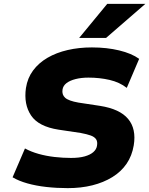

<svg xmlns="http://www.w3.org/2000/svg" viewBox="-20 -961 771 992"><path d="M330 11Q273 11 219.5 5Q166 -1 121.5 -13.5Q77 -26 45 -45L109 -194Q140 -177 179 -166Q218 -155 261.5 -150Q305 -145 347 -145Q389 -145 417.5 -153Q446 -161 462 -175Q478 -189 481 -207Q485 -229 476.5 -241.5Q468 -254 448.5 -261Q429 -268 397 -274L283 -291Q179 -307 140.5 -364.5Q102 -422 114 -506Q122 -558 151 -597Q180 -636 225.5 -662.5Q271 -689 329.5 -702.5Q388 -716 455 -716Q532 -716 596 -700.5Q660 -685 699 -657L635 -507Q598 -536 546.5 -548Q495 -560 437 -560Q400 -560 370.5 -552.5Q341 -545 323.5 -531.5Q306 -518 303 -498Q299 -472 316.5 -456Q334 -440 385 -431L497 -414Q599 -398 642 -346.5Q685 -295 671 -210Q662 -156 634 -115Q606 -74 560.5 -46Q515 -18 457 -3.5Q399 11 330 11ZM389 -765 534 -941H731L528 -765Z"/></svg>

Font: Nunito Sans 6pt Black
Style: Italic
Weight: 900
Italic angle: -9°
Version: Version 3.101;gftools[0.9.27]